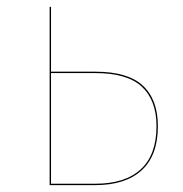

<svg xmlns="http://www.w3.org/2000/svg" viewBox="-20 -537 532 557"><path d="M438 -171Q438 -86 391 -43Q344 0 257 0H124V-517H128V-329H257Q351 -329 394.5 -288.5Q438 -248 438 -171ZM434 -171Q434 -246 391.5 -285.5Q349 -325 257 -325H128V-4H257Q343 -4 388.5 -46Q434 -88 434 -171Z"/></svg>

Font: FiraGO Four
Style: Regular
Weight: 100
Designer: bBox Type
Foundry: bBox Type GmbH
Version: Version 1.001